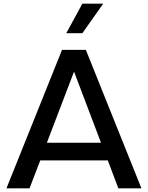

<svg xmlns="http://www.w3.org/2000/svg" viewBox="-20 -1020 802 1040"><path d="M539 -1000 426 -840H339L426 -1000ZM621 0 564 -151H198L140 0H15L316 -750H445L746 0ZM234 -247H527L381 -632Z"/></svg>

Font: Orkney Medium
Style: Regular
Weight: 500
Designer: Samuel Oakes and Alfredo Marco Pradil
Foundry: Alfredo Marco Pradil
Version: 1.0; ttfautohint (v1.5)